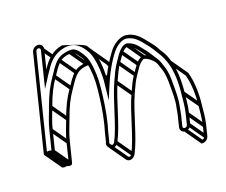

<svg xmlns="http://www.w3.org/2000/svg" viewBox="-89 -630 997 848"><g transform="rotate(-15 409.5 -206.0)"><path d="M663.6 -45 656.2 2C653.9 16.2 662.8 27.5 677.1 27.5C691.1 27.5 704.9 16.7 707.2 2L714.6 -45C720.3 -80.5 718.8 -109.7 719.6 -140C720.9 -193.6 713.7 -248.1 698.3 -288.5C693.8 -301.6 684.3 -322.5 674.3 -334.4C665.4 -344.9 656.1 -361.3 645 -374.6C641.9 -378.2 621.3 -399.6 621.3 -399.6C602.2 -419.6 578.9 -447.1 538 -450.5C505.2 -453.2 472.9 -424 458.7 -401.1C437.7 -367.4 419.4 -332.1 403.8 -290C402.8 -338.4 392.9 -398 369.9 -430.9C365.9 -436.6 361.5 -442.6 356.6 -448.4C344.8 -462.5 250.1 -480.2 250.1 -480.2C205.1 -468.7 177 -435.9 156.1 -395.3L170.1 -484C172.4 -498.1 162.7 -509.5 148.7 -509.5C134.8 -509.5 121.4 -498.3 119.2 -484L48.5 -38C46.2 -23.3 69.1 -29.6 72.8 -30.3C72.8 -30.3 96.9 -21.2 99.5 -38L114.2 -131C120.4 -169.7 126.6 -184.2 138.7 -229.2C153.7 -284.6 165.2 -314.5 188 -354.1C212.1 -396 222.8 -428.3 275.1 -435.6C292.1 -438.3 295.7 -431.8 307.6 -420.3C320.5 -406.5 331.6 -393 337.2 -372.9C348.5 -336.8 353.2 -296.4 352.3 -251C351.3 -199.7 349 -148.1 340.1 -92.2C337.5 -80.1 335.5 -69.5 334 -60L327.2 -17C322.6 -9.7 325 -0.4 330.9 6.6C345.4 23.9 368 14.8 375.8 -3.6C406.1 -74.8 418.9 -185.2 445.6 -260.6C458.3 -296.4 464.2 -314.3 477.4 -338.1C485.1 -350.6 494.5 -369.6 501.6 -379.3C506.5 -385.9 517.3 -398.4 525.7 -399.5C550.8 -394.9 564.9 -378.6 581.2 -361.4C599.4 -344.3 616.2 -318.7 631.3 -300.7C637.8 -292.9 644.6 -274.1 650.1 -262.1C659.5 -241.6 663.2 -213.3 665.4 -184.3C667.7 -152.9 672.9 -116.3 667.5 -82L667.4 -81.6C666.9 -70.4 665.6 -57.3 663.6 -45ZM155.1 -484 128.2 -313.9 148.8 -352.3C151.6 -357.6 154.5 -363.6 156.3 -367.5L170 -391.3C187.8 -427.5 214.8 -454.3 252 -465.8C306.8 -482.8 335.9 -451.2 357 -421.1C375.4 -394.8 385.4 -341.3 388.1 -299.4C388.8 -287.7 388.9 -273.4 388.1 -256L387.1 -191.9L402.7 -241.9C422.1 -304 442.4 -350.9 471.2 -394.7C483.5 -412.5 509 -437.4 534.4 -435.5C568.9 -432.3 589.9 -409 609.5 -388.4C627.3 -371.7 646.2 -345.1 660.1 -325.9C668 -314.9 678.3 -295.6 684.1 -281.2C699.6 -242.4 705.7 -190 704.4 -138C703.6 -107 705 -78.8 699.6 -45L692.2 2C691.2 8 685.9 12.5 679.5 12.5C673.3 12.5 670.2 8.3 671.2 2L678.6 -45C680.6 -57.5 681.1 -71.6 682.6 -82.4C687.6 -120.8 682.8 -157 680.5 -187.7C678.3 -216.9 674.7 -247 664.2 -269.9C659 -281 652.5 -300.8 643.6 -311.3C629.2 -328.5 611.3 -355.9 592.7 -372.9C577.2 -389.2 560.8 -409.5 529.3 -414.5H528.7C511.3 -414.5 494.8 -395.3 489.4 -386.3C480.2 -373.3 471.1 -355.6 464.6 -344C450.1 -318.3 444.2 -299.2 431.4 -263.4C403.8 -185.4 390.6 -75 361.9 -7.4C358.8 -0.2 351.7 6.1 344.6 -2.4C341.6 -5.6 339.4 -10.2 339.7 -10.5C340.3 -11.2 340.9 -11.9 341.5 -12.6L349 -60C350.5 -69.2 352.5 -79.7 355 -91.6L355 -91.8L355.1 -92C364.1 -149.2 366.5 -201.3 367.5 -253C368.4 -299.7 363.3 -341.2 351.9 -379.1C346.7 -396.2 338.6 -409.4 328.8 -421C317 -435 304.5 -455.2 275.2 -450.4C254.9 -447.6 230.3 -438.7 216.1 -423.5C197.8 -404 187.3 -381.1 175.1 -359.9C151.7 -319.2 139.1 -286.5 124.1 -230.8C112.3 -187 105.5 -170.6 99.2 -131L85.4 -43.8C78.2 -44.7 78.6 -44.9 75.2 -45.7C72.7 -45.1 69.6 -44.4 64.4 -43.8L134.2 -484C135.1 -489.9 140.6 -494.5 146.3 -494.5C152.1 -494.5 156.1 -489.8 155.1 -484ZM67.9 -32.7 127.4 38 139.7 27.4 80.2 -43.3ZM85.9 -32.7 145.4 38 157.7 27.4 98.2 -43.3ZM100.6 -125.7 160.1 -55 172.4 -65.6 112.9 -136.3ZM125.3 -224.7 184.8 -154 197.1 -164.6 137.6 -235.3ZM175.4 -351.7 234.9 -281 247.2 -291.6 187.7 -362.3ZM215.2 -413.7 274.7 -343 287 -353.6 227.5 -424.3ZM269 -437.7 328.5 -367 340.8 -377.6 281.3 -448.3ZM307.3 -420.7 323.5 -401.5 335.7 -412.1 319.6 -431.3ZM362.7 -0.2 422.2 70.5 434.5 59.9 375 -10.8ZM432.3 -256.7 491.9 -186 504.2 -196.6 444.6 -267.3ZM464.9 -335.7 524.4 -265 536.6 -275.6 477.1 -346.3ZM489.5 -377.7 549 -307 561.3 -317.6 501.8 -388.3ZM521.3 -401.7 580.8 -331 593.1 -341.6 533.6 -412.3ZM581 -361.7 617.2 -318.7 629.5 -329.3 593.3 -372.3ZM693.5 7.3 753 78 765.3 67.4 705.8 -3.3ZM701 -39.7 760.5 31 772.8 20.4 713.3 -50.3ZM705.9 -133.7 765.4 -63 777.7 -73.6 718.2 -144.3ZM389.6 -251.7 392.6 -248 404.9 -258.7 401.8 -262.3ZM389.5 -295.7 403.3 -279.3 415.6 -289.9 401.8 -306.3ZM156.5 -478.7 191.6 -437 203.9 -447.7 168.8 -489.3ZM357.3 -420.7 416.7 -350.2C420.8 -345.3 422.4 -341 425 -335.2L439 -343.1C436.1 -349.4 432.9 -355.2 429.3 -360.4L369.6 -431.3ZM685 -279.7 743.8 -209.8C758.4 -170.5 765.2 -119 763.9 -67.3C763.2 -36.3 764.5 -8 759.1 25.7L751.7 72.7C750.8 78.2 746.2 81.9 741.9 82.9L684.5 14.7L672.2 25.3L733.5 98.2H736.6C750.6 98.2 764.4 87.4 766.7 72.7L774.1 25.7C779.8 -9.8 778.3 -39 779.1 -69.3C780.5 -123.2 773.2 -178.3 757.4 -218.8L697.3 -290.3ZM643.5 -311.5C629.9 -325.6 614.5 -339 588.8 -343.8H588.2C570.8 -343.8 554.8 -324.4 548.9 -315.6C540.2 -302.5 531.2 -284.8 524.2 -273.4C510.1 -248.1 503.6 -228.1 490.9 -192.7C463.4 -114.7 450.2 -4.3 421.4 63.3C418.4 70.4 411.2 76.7 404.2 68.4L344.7 -2.3L332.4 8.3L391.9 79C406.4 96.2 428.6 83 435.3 67.1C465.6 -4.1 478.4 -114.5 505.1 -189.8C517.8 -225.7 523.7 -243.6 537 -267.3C544.6 -279.8 554 -298.9 561.1 -308.6C566 -315.2 576.8 -327.7 585.3 -328.8C605.1 -325.1 618.8 -313.7 631.7 -300.3ZM347.4 -380.3C343.6 -380.6 339.2 -380.3 334.7 -379.7C314.4 -376.8 289.8 -368 275.6 -352.8C257.4 -333.3 246.8 -310.4 234.6 -289.2C211.2 -248.5 198.6 -215.8 183.6 -160.1C171.8 -116.3 165 -99.9 158.8 -60.3L145 26.9C137.6 26 138 25.9 134.7 25C133 25.4 123.9 27.1 120.9 27.1L62.4 -42.4L50.1 -31.8L109.6 38.9C115.9 46.3 128.8 41.1 132.3 40.4C132.3 40.4 156.4 49.5 159 32.7L173.8 -60.3C179.9 -99 186.1 -113.5 198.3 -158.5C213.2 -213.9 224.7 -243.8 247.5 -283.4C271.6 -325.3 282.3 -357.5 334.6 -364.9C338.4 -365.5 341.2 -365.6 343.7 -365.3Z"/></g></svg>

Font: CiSf OpenHand
Style: GlsObl
Weight: 400
Foundry: Cannot Into Space Fonts
Version: Version 0.7892